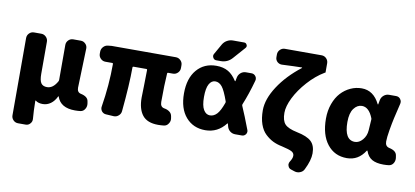

<svg xmlns="http://www.w3.org/2000/svg" viewBox="-85 -1099 3474 1606"><g transform="rotate(10 1652.0 -296.5)"><path d="M129.9 204.1Q105.5 204.1 88.9 187Q72.3 169.9 72.3 146.5V-509.8Q72.3 -533.2 88.9 -550.3Q105.5 -567.4 129.9 -567.4H191.4Q214.8 -567.4 231.9 -550.3Q249 -533.2 249 -509.8V-237.3Q249 -180.7 264.6 -158.2Q280.3 -135.7 315.4 -135.7Q366.2 -135.7 401.4 -199.2Q405.3 -206.1 405.3 -213.9V-509.8Q405.3 -533.2 421.9 -550.3Q438.5 -567.4 462.9 -567.4H527.3Q550.8 -567.4 567.4 -549.8Q583 -534.2 583 -511.7L572.3 -175.8Q572.3 -136.7 604.5 -129.9Q664.1 -117.2 669.9 -78.1L672.9 -60.5Q673.8 -54.7 673.8 -48.8Q673.8 -29.3 664.1 -13.7Q651.4 8.8 627 12.7Q605.5 15.6 579.1 15.6Q456.1 15.6 425.8 -75.2Q424.8 -77.1 423.3 -77.1Q421.9 -77.1 421.9 -76.2Q402.3 -34.2 371.6 -12.2Q340.8 9.8 304.7 9.8Q265.6 9.8 244.1 -7.8Q243.2 -9.8 241.2 -8.8Q239.3 -7.8 239.3 -5.9Q240.2 80.1 246.1 146.5Q246.1 149.4 246.1 152.3Q246.1 171.9 232.4 186.5Q217.8 204.1 194.3 204.1Z M1285.2 13.7Q1192.4 13.7 1151.4 -38.6Q1110.4 -90.8 1110.4 -186.5Q1110.4 -201.2 1112.8 -287.6Q1115.2 -374 1115.2 -422.9Q1115.2 -429.7 1108.4 -429.7H999Q991.2 -429.7 991.2 -422.9Q991.2 -276.4 968.8 -46.9Q966.8 -23.4 948.2 -7.8Q931.6 6.8 910.2 6.8Q908.2 6.8 906.2 6.8L841.8 2.9Q819.3 2 804.7 -15.6Q793.9 -30.3 793.9 -47.9Q793.9 -51.8 794.9 -56.6Q825.2 -242.2 825.2 -422.9Q825.2 -429.7 818.4 -429.7H759.8Q736.3 -429.7 719.2 -446.8Q702.1 -463.9 702.1 -487.3V-503.9Q702.1 -528.3 718.8 -546.4Q735.4 -564.5 759.8 -566.4L789.1 -569.3H1334Q1357.4 -569.3 1374.5 -552.2Q1391.6 -535.2 1391.6 -511.7V-487.3Q1391.6 -463.9 1374.5 -446.8Q1357.4 -429.7 1334 -429.7H1293Q1285.2 -429.7 1285.2 -422.9Q1278.3 -326.2 1278.3 -179.7Q1278.3 -136.7 1313.5 -130.9Q1338.9 -127 1357.4 -113.3Q1376 -99.6 1379.9 -77.1L1382.8 -60.5Q1383.8 -54.7 1383.8 -48.8Q1383.8 -30.3 1373 -14.6Q1360.4 6.8 1335.9 10.7Q1310.5 13.7 1285.2 13.7Z M1807.6 -263.7Q1810.5 -270.5 1808.6 -277.3Q1777.3 -366.2 1752.9 -396.5Q1727.5 -427.7 1694.8 -427.7Q1662.1 -427.7 1642.6 -392.6Q1623 -357.4 1623 -283.2Q1623 -209 1644 -174.3Q1665 -139.6 1698.2 -139.6Q1731.4 -139.6 1757.8 -168Q1783.2 -195.3 1807.6 -263.7ZM1951.2 -279.3Q1948.2 -272.5 1951.2 -265.6Q1984.4 -190.4 2028.3 -74.2Q2031.2 -67.4 2031.2 -59.6Q2031.2 -47.9 2024.4 -38.1Q2011.7 -20.5 1991.2 -20.5H1934.6Q1909.2 -20.5 1889.6 -36.1Q1870.1 -51.8 1864.3 -77.1Q1861.3 -85.9 1859.4 -96.7Q1858.4 -98.6 1856.4 -99.1Q1854.5 -99.6 1853.5 -97.7Q1786.1 -10.7 1680.7 -10.7Q1578.1 -10.7 1515.6 -83Q1453.1 -155.3 1453.1 -283.7Q1453.1 -412.1 1515.6 -484.9Q1578.1 -557.6 1680.7 -557.6Q1740.2 -557.6 1782.2 -533.2Q1821.3 -510.7 1854.5 -459Q1855.5 -458 1857.4 -458Q1859.4 -458 1859.4 -460Q1862.3 -472.7 1865.2 -490.2Q1870.1 -514.6 1889.2 -530.8Q1908.2 -546.9 1933.6 -546.9H1980.5Q2002 -546.9 2015.6 -529.3Q2024.4 -517.6 2024.4 -503.9Q2024.4 -498 2022.5 -491.2Q1989.3 -371.1 1951.2 -279.3ZM1693.4 -740.2Q1707 -763.7 1730.5 -776.9Q1753.9 -790 1780.3 -790H1875Q1891.6 -790 1898.4 -774.4Q1901.4 -768.6 1901.4 -763.7Q1901.4 -754.9 1894.5 -747.1L1804.7 -645.5Q1766.6 -602.5 1709 -602.5H1671.9Q1652.3 -602.5 1643.6 -619.1Q1638.7 -627.9 1638.7 -636.2Q1638.7 -644.5 1643.6 -652.3Z M2558.6 166Q2547.9 188.5 2523.4 197.3Q2511.7 202.1 2498 202.1Q2487.3 202.1 2475.6 198.2L2446.3 188.5Q2425.8 182.6 2419.9 162.1Q2417 155.3 2417 148.4Q2417 135.7 2424.8 124Q2444.3 94.7 2444.3 72.3Q2444.3 49.8 2422.9 37.6Q2401.4 25.4 2336.9 10.7Q2293 2 2259.3 -14.6Q2225.6 -31.2 2193.8 -61Q2162.1 -90.8 2144.5 -141.1Q2127 -191.4 2127 -258.8Q2127 -353.5 2197.8 -462.4Q2268.6 -571.3 2388.7 -664.1Q2389.6 -665 2389.2 -666.5Q2388.7 -668 2386.7 -668Q2371.1 -668 2312 -666Q2252.9 -664.1 2219.7 -662.1Q2217.8 -662.1 2215.8 -662.1Q2195.3 -662.1 2178.7 -676.8Q2162.1 -692.4 2162.1 -715.8V-739.3Q2162.1 -762.7 2179.2 -779.8Q2196.3 -796.9 2219.7 -796.9H2531.2Q2555.7 -796.9 2572.3 -779.8Q2588.9 -762.7 2588.9 -739.3V-663.1Q2588.9 -658.2 2584 -658.2Q2583 -658.2 2582 -657.2Q2509.8 -614.3 2445.3 -542.5Q2380.9 -470.7 2344.7 -397.5Q2308.6 -324.2 2308.6 -269.5Q2308.6 -203.1 2336.4 -173.3Q2364.3 -143.6 2440.4 -127.9Q2527.3 -110.4 2563.5 -76.2Q2599.6 -42 2599.6 24.4Q2599.6 84 2558.6 166Z M2887.7 13.7Q2783.2 13.7 2721.2 -65.4Q2659.2 -144.5 2659.2 -282.2Q2659.2 -350.6 2680.2 -408.2Q2701.2 -465.8 2735.8 -503.4Q2770.5 -541 2815.9 -562Q2861.3 -583 2911.1 -583Q3011.7 -583 3064.5 -475.6Q3065.4 -473.6 3067.4 -473.6Q3069.3 -473.6 3069.3 -475.6L3076.2 -512.7Q3081.1 -537.1 3100.6 -553.2Q3120.1 -569.3 3144.5 -569.3H3205.1Q3227.5 -569.3 3241.2 -551.8Q3251 -539.1 3251 -524.4Q3251 -518.6 3250 -512.7Q3229.5 -426.8 3219.7 -384.3Q3210 -341.8 3199.2 -278.3Q3188.5 -214.8 3188.5 -180.7Q3188.5 -139.6 3223.6 -131.8Q3283.2 -119.1 3289.1 -80.1L3292 -62.5Q3293 -56.6 3293 -50.8Q3293 -31.2 3283.2 -14.6Q3270.5 6.8 3246.1 10.7Q3224.6 13.7 3199.2 13.7Q3137.7 13.7 3101.6 -6.8Q3065.4 -27.3 3048.8 -75.2Q3047.9 -78.1 3045.4 -78.1Q3043 -78.1 3042 -76.2Q2985.4 13.7 2887.7 13.7ZM2930.7 -131.8Q2966.8 -131.8 2996.1 -166Q3025.4 -200.2 3028.3 -248L3034.2 -337.9Q3035.2 -344.7 3032.2 -351.6Q2998 -438.5 2938.5 -438.5Q2898.4 -438.5 2869.6 -399.9Q2840.8 -361.3 2840.8 -285.2Q2840.8 -131.8 2930.7 -131.8Z"/></g></svg>

Font: Gen Jyuu Gothic Heavy
Style: Bold
Weight: 900
Designer: [Source Han Sans]
Ryoko NISHIZUKA  (kana & ideographs); Paul D. Hunt (Latin, Greek & Cyrillic); Wenlong ZHANG  (bopomofo
Version: Version 1.002.20150607